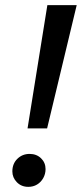

<svg xmlns="http://www.w3.org/2000/svg" viewBox="-20 -720 318 746"><path d="M87 -221 164 -700H278L163 -221ZM90 6Q63 6 45.5 -12Q28 -30 28 -54Q28 -84 47.5 -103Q67 -122 95 -122Q122 -122 139.5 -105Q157 -88 157 -63Q157 -44 148 -28Q139 -12 124 -3Q109 6 90 6Z"/></svg>

Font: MOST Montserrat Medium
Style: Italic
Weight: 500
Italic angle: -11.3°
Designer: Julieta Ulanovsky
Foundry: Julieta Ulanovsky
Version: Version 8.000;March 11, 2024;FontCreator 15.0.0.2926 64-bit